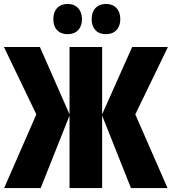

<svg xmlns="http://www.w3.org/2000/svg" viewBox="-32 -952 870 972"><path d="M-12 -714H170L320 -373V-714H485V-373L637 -714H818L653 -373L816 0H631L485 -367V0H320V-367L174 0H-11L152 -373ZM310 -932Q344 -932 363.5 -911Q383 -890 383 -855Q383 -820 363.5 -799.5Q344 -779 310 -779Q277 -779 257.5 -799Q238 -819 238 -855Q238 -891 257.5 -911.5Q277 -932 310 -932ZM504 -932Q538 -932 557.5 -911.5Q577 -891 577 -855Q577 -820 557.5 -799.5Q538 -779 504 -779Q470 -779 451 -799.5Q432 -820 432 -855Q432 -891 451.5 -911.5Q471 -932 504 -932Z"/></svg>

Font: Noto Sans UI CondBlack
Style: Regular
Weight: 900
Width: 3
Designer: Monotype Design Team
Foundry: Monotype Imaging Inc.
Version: Version 1.001